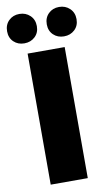

<svg xmlns="http://www.w3.org/2000/svg" viewBox="-116 -961 570 1010"><g transform="rotate(-10 169.5 -456.5)"><path d="M-16 -834Q-16 -869 6.5 -891Q29 -913 63 -913Q97 -913 120 -891Q143 -869 143 -834Q143 -799 120 -777.5Q97 -756 63 -756Q29 -756 6.5 -777.5Q-16 -799 -16 -834ZM196 -834Q196 -869 218.5 -891Q241 -913 275 -913Q309 -913 332 -891Q355 -869 355 -834Q355 -799 332 -777.5Q309 -756 275 -756Q241 -756 218.5 -777.5Q196 -799 196 -834ZM70 -700H268V0H70Z"/></g></svg>

Font: Montserrat Alternates ExtraBold
Style: Regular
Weight: 800
Designer: Julieta Ulanovsky
Foundry: Julieta Ulanovsky
Version: Version 7.200